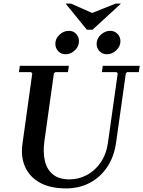

<svg xmlns="http://www.w3.org/2000/svg" viewBox="-20 -1035 795 1065"><path d="M550 -670H755L750 -635H685L678 -628L624 -245Q613 -166 575 -109Q537 -52 478.5 -21Q420 10 347 10Q257 10 200 -22.5Q143 -55 119 -110Q95 -165 104 -233L159 -628L152 -635H85L90 -670H362L357 -635H287L279 -628L226 -250Q218 -190 229 -142.5Q240 -95 273.5 -67.5Q307 -40 366 -40Q416 -40 461.5 -64Q507 -88 538.5 -134Q570 -180 579 -245L633 -628L626 -635H545ZM344 -734Q319 -734 303 -751Q287 -768 287 -792Q287 -821 310 -842.5Q333 -864 362 -864Q387 -864 402.5 -847Q418 -830 418 -807Q418 -777 395 -755.5Q372 -734 344 -734ZM573 -734Q548 -734 532 -751Q516 -768 516 -792Q516 -821 539.5 -842.5Q563 -864 591 -864Q616 -864 632 -847Q648 -830 648 -807Q648 -777 624.5 -755.5Q601 -734 573 -734ZM621 -1015H651L493 -870H462L344 -1015H374L491 -963Z"/></svg>

Font: Brygada 1918 SemiBold
Style: Italic
Weight: 600
Italic angle: -8°
Designer: Mateusz Machalski | Borys Kosmynka | Przemek Hoffer
Foundry: NIEPODLEGLA 2018
Version: Version 3.006